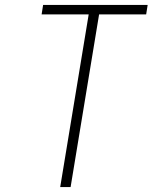

<svg xmlns="http://www.w3.org/2000/svg" viewBox="-20 -755 640 775"><path d="M223 0 338 -697H148L154 -735H576L570 -697H380L265 0Z"/></svg>

Font: Iosevka Aile Extralight
Style: Italic
Weight: 200
Italic angle: -9°
Designer: Belleve Invis
Foundry: Belleve Invis
Version: Version 31.1.0; ttfautohint (v1.8.4)